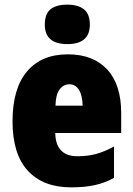

<svg xmlns="http://www.w3.org/2000/svg" viewBox="-20 -797 574 827"><path d="M502 -310V-224H218Q220 -124 314 -124Q358 -124 394.5 -134Q431 -144 471 -166V-31Q434 -10 390 0Q346 10 286 10Q166 10 100 -61.5Q34 -133 34 -274Q34 -416 96.5 -489.5Q159 -563 272 -563Q381 -563 441.5 -498Q502 -433 502 -310ZM219 -342H336Q335 -386 320 -410Q305 -434 279 -434Q253 -434 236.5 -411.5Q220 -389 219 -342ZM367 -691Q367 -607 270 -607Q173 -607 173 -691Q173 -737 197.5 -757Q222 -777 270 -777Q317 -777 342 -756.5Q367 -736 367 -691Z"/></svg>

Font: Noto Sans Display Black Narrow
Style: Regular
Weight: 900
Width: 4
Designer: Monotype Design team
Foundry: Monotype Imaging Inc.
Version: Version 1.000